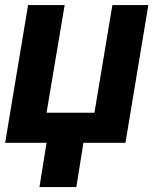

<svg xmlns="http://www.w3.org/2000/svg" viewBox="-22 -566 608 761"><path d="M171.5 -55.7H317.6L280.5 175.4H134.4ZM566 -545.9 475.2 0H-1.6L89.3 -545.9H234.2L162.5 -119.1H352.3L423.4 -545.9Z"/></svg>

Font: Inter Tight
Style: Italic
Weight: 400
Italic angle: -9.39999°
Designer: Rasmus Andersson
Foundry: rsms
Version: Version 3.002